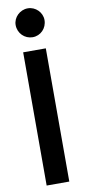

<svg xmlns="http://www.w3.org/2000/svg" viewBox="-102 -965 444 1002"><g transform="rotate(-10 120.0 -464.0)"><path d="M60 0H180V-706H60ZM123 -775C165 -775 199 -809 199 -853C199 -893 165 -928 123 -928C81 -928 46 -893 46 -853C46 -809 81 -775 123 -775Z"/></g></svg>

Font: Lineal
Style: Bold
Weight: 700
Designer: Created by Frank Adebiaye with contributions from Anton Moglia & Ariel Martín Pérez
Created by Frank ADEBIAYE with FontF
Foundry: Velvetyne Type Foundry
Version: Version 2.000;Glyphs 3.2 (3227)